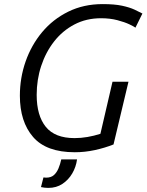

<svg xmlns="http://www.w3.org/2000/svg" viewBox="-20 -728 715 937"><path d="M345 15Q206 15 141.5 -59.5Q77 -134 77 -261Q77 -348 105 -428Q133 -508 185.5 -571Q238 -634 313 -671Q388 -708 481 -708Q539 -708 576 -700Q613 -692 636.5 -681Q660 -670 675 -662L641 -593Q635 -598 612 -609Q589 -620 553 -629.5Q517 -639 473 -639Q401 -639 343 -608.5Q285 -578 244 -525.5Q203 -473 181 -406Q159 -339 159 -265Q159 -164 203.5 -109Q248 -54 344 -54Q375 -54 407 -59.5Q439 -65 470 -75L529 -329H607L534 -23Q491 -6 442.5 4.5Q394 15 345 15ZM216 189Q207 189 198 188Q189 187 180 185L192 138Q196 138 199 138.5Q202 139 205 139Q229 139 243 126.5Q257 114 265.5 93.5Q274 73 279 50H356Q351 87 332.5 118.5Q314 150 284.5 169.5Q255 189 216 189Z"/></svg>

Font: Ubuntu Sans
Style: Italic
Weight: 400
Italic angle: -13.5°
Designer: Dalton Maag Ltd
Foundry: Dalton Maag Ltd
Version: Version 1.006